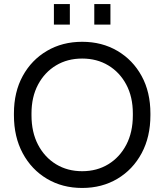

<svg xmlns="http://www.w3.org/2000/svg" viewBox="-20 -919 814 951"><path d="M387 12Q289 12 212.5 -33.5Q136 -79 92.5 -160Q49 -241 49 -348V-357Q49 -463 92.5 -542.5Q136 -622 212.5 -667Q289 -712 387 -712Q485 -712 561.5 -667Q638 -622 681.5 -542.5Q725 -463 725 -357V-348Q725 -241 681.5 -160Q638 -79 561.5 -33.5Q485 12 387 12ZM387 -71Q460 -71 516.5 -105.5Q573 -140 605.5 -202Q638 -264 638 -348V-357Q638 -439 605.5 -500Q573 -561 516.5 -595Q460 -629 387 -629Q314 -629 257.5 -595Q201 -561 168.5 -500Q136 -439 136 -357V-348Q136 -264 168.5 -202Q201 -140 257.5 -105.5Q314 -71 387 -71ZM447 -797V-899H527V-797ZM247 -797V-899H326V-797Z"/></svg>

Font: SUSE Thin
Style: Regular
Weight: 400
Version: Version 1.000